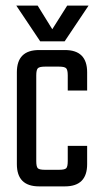

<svg xmlns="http://www.w3.org/2000/svg" viewBox="-20 -663 365 683"><path d="M119 -485H211Q290 -485 290 -406V-341H221V-395Q221 -414 215.5 -420Q210 -426 190 -426H140Q120 -426 114.5 -420Q109 -414 109 -395V-90Q109 -70 114.5 -64.5Q120 -59 140 -59H190Q210 -59 215.5 -64.5Q221 -70 221 -90V-144H290V-79Q290 0 211 0H119Q40 0 40 -79V-406Q40 -485 119 -485ZM210 -516H123L38 -643H114L166 -559L219 -643H295Z"/></svg>

Font: Teko Light
Style: Regular
Weight: 300
Designer: Manushi Parikh, Jonny Pinhorn
Foundry: Indian Type Foundry
Version: Version 1.105;PS 1.0;hotconv 1.0.78;makeotf.lib2.5.61930; tt